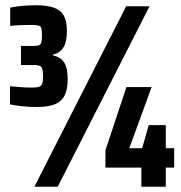

<svg xmlns="http://www.w3.org/2000/svg" viewBox="-20 -712 691 732"><path d="M118 -304Q93 -304 65.5 -307Q38 -310 18 -314V-383Q42 -381 63 -379.5Q84 -378 101 -378Q128 -378 136 -385Q144 -392 144 -419Q144 -447 138.5 -455.5Q133 -464 110 -464H60V-537H110Q123 -537 129.5 -540Q136 -543 138 -552Q140 -561 140 -578Q140 -597 137.5 -605Q135 -613 125.5 -615Q116 -617 97 -617Q74 -617 54.5 -616Q35 -615 19 -613V-683Q44 -688 68.5 -690Q93 -692 118 -692Q160 -692 186 -682.5Q212 -673 223.5 -652Q235 -631 235 -594Q235 -553 222 -531.5Q209 -510 182 -504V-501Q211 -494 224.5 -474Q238 -454 238 -409Q238 -372 226.5 -348.5Q215 -325 189 -314.5Q163 -304 118 -304ZM111 0 461 -688H550L200 0ZM519 0V-73H382V-139L462 -380H558L473 -147H522L547 -235H612V-147H644V-73H612V0Z"/></svg>

Font: Saira Condensed ExtraBold
Style: Regular
Weight: 800
Width: 3
Designer: Hector Gatti with collaboration of the Omnibus-Type team
Foundry: Omnibus-Type
Version: Version 1.101